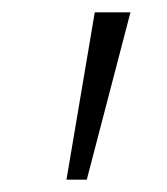

<svg xmlns="http://www.w3.org/2000/svg" viewBox="-20 -710 272 312"><path d="M134 -690 88 -418H121L192 -690Z"/></svg>

Font: SpinnyJost
Style: Regular
Weight: 300
Version: Version 3.710